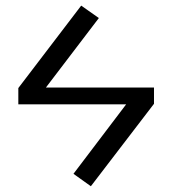

<svg xmlns="http://www.w3.org/2000/svg" viewBox="-20 -600 609 680"><path d="M525.4 -290V-232.4L301.8 59.6L240.2 15.6L426.8 -230.5H44.9V-288.1L267.6 -580.1L330.1 -536.1L142.6 -290Z"/></svg>

Font: Mgen+ 1c regular
Style: Regular
Weight: 400
Designer: [Source Han Sans]
Ryoko NISHIZUKA  (kana & ideographs); Paul D. Hunt (Latin, Greek & Cyrillic); Wenlong ZHANG  (bopomofo
Version: Version 1.059.20150602